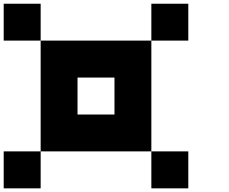

<svg xmlns="http://www.w3.org/2000/svg" viewBox="-20 -820 1240 1040"><path d="M0 200.2V0H200.2V200.2ZM799.8 0H200.2V-600.1H799.8ZM600.1 -199.7V-399.9H399.9V-199.7ZM1000 -799.8V-600.1H799.8V-799.8ZM1000 200.2H799.8V0H1000ZM0 -799.8H200.2V-600.1H0Z"/></svg>

Font: QuinqueFive
Style: Regular
Weight: 400
Monospace: yes
Designer: GGBotNet
Foundry: GGBotNet
Version: 1.1